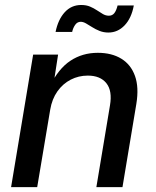

<svg xmlns="http://www.w3.org/2000/svg" viewBox="-20 -766 637 786"><path d="M185.5 -316.9 132.3 0H25.4L115.7 -542.5H217.8L197.3 -409.7L184.1 -413.1Q219.2 -484.9 268.3 -517.3Q317.4 -549.8 380.4 -549.8Q437.5 -549.8 476.8 -525.6Q516.1 -501.5 532.7 -454.8Q549.3 -408.2 538.1 -340.3L481.4 0H374.5L430.2 -334.5Q440.4 -394 415.5 -425.3Q390.6 -456.5 339.4 -456.5Q301.8 -456.5 269.5 -439.9Q237.3 -423.3 215.1 -392.1Q192.9 -360.8 185.5 -316.9ZM423.8 -632.8Q404.3 -632.8 387.7 -639.4Q371.1 -646 357.4 -654.8Q343.8 -663.6 332 -670.2Q320.3 -676.8 310.5 -676.8Q296.4 -676.8 287.6 -664.1Q278.8 -651.4 275.4 -635.3H207.5Q217.8 -686 244.9 -715.8Q272 -745.6 312.5 -745.6Q333 -745.6 348.6 -739Q364.3 -732.4 377.2 -723.6Q390.1 -714.8 401.6 -708.3Q413.1 -701.7 425.8 -701.7Q439.5 -701.7 447.8 -711.9Q456.1 -722.2 461.4 -743.7H527.8Q518.1 -691.4 490 -662.1Q461.9 -632.8 423.8 -632.8Z"/></svg>

Font: Inter 16pt Medium
Style: Italic
Weight: 500
Italic angle: -9.3988°
Version: Version 4.001;git-66647c0bb